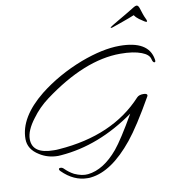

<svg xmlns="http://www.w3.org/2000/svg" viewBox="-97 -813 1011 1094"><g transform="rotate(-10 408.5 -266.0)"><path d="M322 194Q242 194 175 127Q169 121 169 116Q169 109 179 109Q190 109 199 119Q209 129 221.5 138.5Q234 148 249 156Q293 176 328 172Q419 162 502 63Q545 11 624 -126Q416 22 195 39Q191 39 186.5 39.5Q182 40 178 40Q119 40 72 10Q11 -27 11 -87Q11 -212 156 -329Q265 -415 405 -469Q533 -517 630 -517Q798 -517 816 -407Q817 -404 817 -399Q817 -390 811 -390Q802 -390 797 -411Q791 -438 749 -454Q703 -472 627 -472Q421 -472 179 -292Q124 -251 84 -196Q35 -132 35 -82Q35 4 160 4Q167 4 174.5 4Q182 4 190 3Q504 -20 679 -210Q691 -223 716 -223Q739 -223 739 -212Q739 -212 737 -206Q692 -127 654.5 -69Q617 -11 587 26Q462 180 341 193Q336 194 331.5 194Q327 194 322 194ZM602 -626Q599 -626 599 -628Q599 -630 614 -639.5Q629 -649 651 -661.5Q673 -674 694 -686.5Q715 -699 728 -707Q742 -716 751 -721Q760 -726 766 -726Q776 -726 782 -707Q787 -691 792.5 -674.5Q798 -658 804 -646Q810 -634 810 -629Q810 -625 807 -625Q802 -625 793 -631Q783 -637 767 -648.5Q751 -660 741 -675Q709 -662 673.5 -649.5Q638 -637 615 -629Q608 -626 602 -626Z"/></g></svg>

Font: Whisper
Style: Regular
Weight: 400
Designer: Robert E. Leuschke
Foundry: Robert E. Leuschke
Version: Version 1.010; ttfautohint (v1.8.4.7-5d5b)